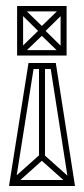

<svg xmlns="http://www.w3.org/2000/svg" viewBox="-20 -620 280 640"><path d="M10 0 75 -410H95L30 0ZM31 -5 18 -20 112 -104 125 -89ZM19 0V-20H220V0ZM208 -5 114 -89 127 -104 221 -20ZM110 -87V-400H130V-87ZM210 0 146 -410H166L230 0ZM75 -390V-410H166V-390ZM51 -435 37 -449 114 -524 123 -504ZM37 -435V-600H57V-435ZM40 -435V-453H202V-435ZM113 -511 37 -586 51 -600 122 -531ZM187 -435 116 -504 125 -524 201 -449ZM113 -509V-526H126V-509ZM182 -435V-600H202V-435ZM37 -582V-600H202V-582ZM125 -510 116 -530 188 -600 202 -586Z"/></svg>

Font: Octagon Variable
Style: Regular
Weight: 400
Designer: Alexander Royter, Emma Schmalisch, Felix Willnauer, Friederike Temme, Greta Wachholz, Jason Tsiakas, Julia Baskal, Julia
Foundry: Type Design @ HAW Hamburg
Version: Version 1.000